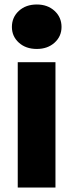

<svg xmlns="http://www.w3.org/2000/svg" viewBox="-20 -835 327 855"><path d="M59 0V-558H227V0ZM144 -617Q95 -617 64 -645Q33 -673 33 -715Q33 -758 64 -786.5Q95 -815 144 -815Q192 -815 223 -786.5Q254 -758 254 -715Q254 -673 223 -645Q192 -617 144 -617Z"/></svg>

Font: Parkinsans
Style: Bold
Weight: 700
Designer: Red Stone, Indian Type Foundry
Foundry: Indian Type Foundry
Version: Version 1.000